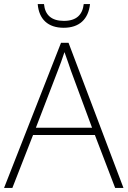

<svg xmlns="http://www.w3.org/2000/svg" viewBox="-20 -927 630 947"><path d="M424 -907H393C387 -854 357 -824 295 -824C234 -824 202 -853 197 -907H166C172 -832 217 -790 294 -790C371 -790 416 -832 424 -907ZM548 0H589L318 -716H281L0 0H41L143 -261H448ZM330 -578 434 -297H157L265 -578C275 -604 288 -638 298 -670C310 -636 323 -600 330 -578Z"/></svg>

Font: Noto Sans Gurmukhi ExtraLight
Style: Regular
Weight: 200
Designer: Jelle Bosma - Monotype Design Team
Foundry: Monotype Imaging Inc.
Version: Version 2.004